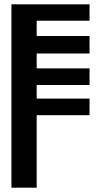

<svg xmlns="http://www.w3.org/2000/svg" viewBox="-20 -880 472 890"><path d="M150 -10V-346H395V-423H150V-486H395V-563H150V-632H395V-713H150V-784H395V-860H33V-10Z"/></svg>

Font: Ny Stormning
Style: Gr
Weight: 400
Designer: Robert Jablonski, Mew Too
Foundry: Cannot Into Space Fonts
Version: Version 0.90